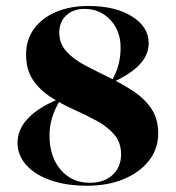

<svg xmlns="http://www.w3.org/2000/svg" viewBox="-20 -602 580 634"><path d="M267.7 11.3Q198.4 11.3 146.8 -6.9Q95.2 -25 66.5 -57.3Q37.9 -89.5 37.9 -130.6Q37.9 -174.2 71.4 -210.1Q104.8 -246 170.2 -273.4L176.6 -268.5Q160.5 -240.3 152 -213.3Q143.5 -186.3 143.5 -154.8Q143.5 -83.9 180.6 -41.1Q217.7 1.6 276.6 1.6Q323.4 1.6 351.6 -24.2Q379.8 -50 379.8 -92.7Q379.8 -131.5 357.3 -157.7Q334.7 -183.9 299.2 -203.2Q263.7 -222.6 223 -240.7Q182.3 -258.9 146.8 -281.9Q111.3 -304.8 88.7 -338.3Q66.1 -371.8 66.1 -421.8Q66.1 -471 92.3 -506.9Q118.5 -542.7 164.9 -562.5Q211.3 -582.3 271.8 -582.3Q361.3 -582.3 416.1 -547.6Q471 -512.9 471 -459.7Q471 -421.8 442.3 -390.3Q413.7 -358.9 356.5 -332.3L350 -337.1Q364.5 -362.1 371.4 -388.7Q378.2 -415.3 378.2 -445.2Q378.2 -500 344.4 -536.3Q310.5 -572.6 258.9 -572.6Q221.8 -572.6 198.8 -551.2Q175.8 -529.8 175.8 -494.4Q175.8 -458.1 199.2 -432.3Q222.6 -406.5 260.1 -386.7Q297.6 -366.9 339.1 -346.8Q380.6 -326.6 418.1 -302.4Q455.6 -278.2 479 -244.4Q502.4 -210.5 502.4 -161.3Q502.4 -110.5 471.8 -71.4Q441.1 -32.3 388.3 -10.5Q335.5 11.3 267.7 11.3Z"/></svg>

Font: Playfair 144pt SemiExpanded Black
Style: Regular
Weight: 900
Width: 6
Designer: Claus Eggers Sørensen
Foundry: Claus Eggers Sørensen
Version: Version 2.203